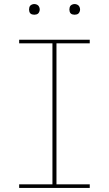

<svg xmlns="http://www.w3.org/2000/svg" viewBox="-20 -932 540 952"><path d="M75 0V-18H240V-717H75V-735H425V-717H260V-18H425V0ZM350 -859Q345 -859 339.5 -860.5Q334 -862 330.5 -865.5Q327 -869 325.5 -874.5Q324 -880 324 -885Q324 -890 325.5 -895.5Q327 -901 330.5 -904.5Q334 -908 339.5 -910Q345 -912 350 -912Q355 -912 360.5 -910Q366 -908 369.5 -904.5Q373 -901 375 -895.5Q377 -890 377 -885Q377 -880 375 -874.5Q373 -869 369.5 -865.5Q366 -862 360.5 -860.5Q355 -859 350 -859ZM150 -859Q145 -859 139.5 -860.5Q134 -862 130.5 -865.5Q127 -869 125.5 -874.5Q124 -880 124 -885Q124 -890 125.5 -895.5Q127 -901 130.5 -904.5Q134 -908 139.5 -910Q145 -912 150 -912Q155 -912 160.5 -910Q166 -908 169.5 -904.5Q173 -901 175 -895.5Q177 -890 177 -885Q177 -880 175 -874.5Q173 -869 169.5 -865.5Q166 -862 160.5 -860.5Q155 -859 150 -859Z"/></svg>

Font: Iosevka Curly Slab Thin
Style: Regular
Weight: 100
Monospace: yes
Designer: Belleve Invis
Foundry: Belleve Invis
Version: Version 22.1.2; ttfautohint (v1.8.4)